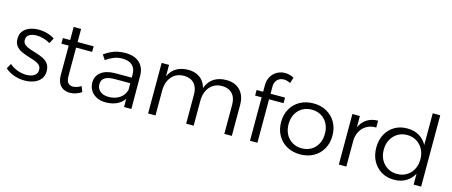

<svg xmlns="http://www.w3.org/2000/svg" viewBox="-46 -1337 4545 1929"><g transform="rotate(15 2226.5 -372.5)"><path d="M373 -426Q342 -445 304 -456Q266 -467 230 -467Q186 -467 156 -449.5Q126 -432 126 -393Q126 -363 147.5 -345.5Q169 -328 202.5 -316.5Q236 -305 273 -294Q310 -283 344 -266.5Q378 -250 399 -221Q420 -192 420 -145Q420 -94 392.5 -61.5Q365 -29 321.5 -13.5Q278 2 227 2Q171 2 117 -17Q63 -36 25 -71L55 -124Q89 -93 136.5 -75.5Q184 -58 230 -58Q261 -58 286.5 -66.5Q312 -75 327.5 -92.5Q343 -110 343 -137Q344 -170 323.5 -188.5Q303 -207 269.5 -219Q236 -231 198.5 -242Q161 -253 127.5 -269.5Q94 -286 73 -313.5Q52 -341 52 -388Q52 -437 78 -468Q104 -499 145.5 -514Q187 -529 235 -529Q282 -529 326 -516.5Q370 -504 403 -482Z M644 -158Q644 -108 662 -86.5Q680 -65 714 -65Q734 -66 755 -72.5Q776 -79 798 -93L820 -36Q793 -18 762.5 -7.5Q732 3 701 3Q662 3 632 -12.5Q602 -28 584.5 -61Q567 -94 567 -146V-646H644ZM491 -510H811V-452H491Z M1099 -247Q1033 -247 999 -225Q965 -203 965 -158Q965 -113 997.5 -85.5Q1030 -58 1086 -58Q1132 -58 1169 -73Q1206 -88 1230.5 -116Q1255 -144 1264 -184L1284 -121Q1256 -58 1201 -27.5Q1146 3 1071 3Q1017 3 976.5 -18Q936 -39 914 -75Q892 -111 892 -156Q892 -224 944 -264Q996 -304 1089 -305H1276V-247ZM1262 -340Q1262 -400 1226.5 -433Q1191 -466 1121 -466Q1077 -466 1036 -450Q995 -434 954 -405L921 -456Q955 -479 987 -495Q1019 -511 1055 -519.5Q1091 -528 1136 -528Q1234 -528 1286 -479.5Q1338 -431 1339 -347L1340 0H1264Z M1910 -305Q1910 -377 1871.5 -418Q1833 -459 1764 -459Q1683 -457 1637 -401.5Q1591 -346 1591 -258H1565Q1565 -350 1592.5 -409.5Q1620 -469 1671 -498.5Q1722 -528 1792 -528Q1854 -528 1897.5 -503Q1941 -478 1964.5 -432.5Q1988 -387 1988 -323V0H1910ZM2307 -305Q2307 -377 2268 -418Q2229 -459 2161 -459Q2080 -457 2034 -401.5Q1988 -346 1988 -258H1961Q1961 -350 1988.5 -409.5Q2016 -469 2067 -498.5Q2118 -528 2189 -528Q2250 -528 2294 -503Q2338 -478 2361.5 -432.5Q2385 -387 2385 -323V0H2307ZM1514 -526H1591V0H1514Z M2574 -574Q2574 -631 2597.5 -670Q2621 -709 2660 -729.5Q2699 -750 2742 -749Q2765 -749 2788.5 -742.5Q2812 -736 2832 -725L2813 -665Q2798 -672 2780.5 -677.5Q2763 -683 2744 -683Q2719 -683 2697.5 -671.5Q2676 -660 2663.5 -637.5Q2651 -615 2651 -583V0H2574ZM2506 -510H2802V-452H2506Z M3094 -528Q3172 -528 3232.5 -494.5Q3293 -461 3327 -401Q3361 -341 3361 -263Q3361 -185 3327 -125Q3293 -65 3232.5 -31.5Q3172 2 3094 2Q3016 2 2955.5 -31.5Q2895 -65 2861 -125Q2827 -185 2827 -263Q2827 -341 2861 -401Q2895 -461 2955.5 -494.5Q3016 -528 3094 -528ZM3094 -463Q3039 -463 2996 -437.5Q2953 -412 2929 -367Q2905 -322 2905 -263Q2905 -203 2929 -157.5Q2953 -112 2996 -86.5Q3039 -61 3094 -61Q3150 -61 3192.5 -86.5Q3235 -112 3259 -157.5Q3283 -203 3283 -263Q3283 -322 3259 -367Q3235 -412 3192.5 -437.5Q3150 -463 3094 -463Z M3765 -457Q3706 -458 3663.5 -432.5Q3621 -407 3598 -361.5Q3575 -316 3575 -255L3548 -258Q3548 -344 3574 -404Q3600 -464 3649 -496Q3698 -528 3765 -528ZM3498 -526H3576V0H3498Z M4070 -529Q4143 -529 4197 -496Q4251 -463 4280.5 -403.5Q4310 -344 4309 -263Q4310 -182 4280.5 -122Q4251 -62 4197.5 -29Q4144 4 4071 4Q3996 4 3938.5 -30.5Q3881 -65 3849 -125Q3817 -185 3817 -263Q3817 -342 3849 -401.5Q3881 -461 3938 -495Q3995 -529 4070 -529ZM4085 -465Q4030 -465 3987 -438.5Q3944 -412 3919.5 -366.5Q3895 -321 3895 -262Q3895 -203 3919.5 -157.5Q3944 -112 3987 -86Q4030 -60 4085 -60Q4141 -60 4184 -86Q4227 -112 4251.5 -157.5Q4276 -203 4276 -262Q4276 -321 4251.5 -366.5Q4227 -412 4184 -438.5Q4141 -465 4085 -465ZM4276 -742H4354V0H4276Z"/></g></svg>

Font: Alexandria Light
Style: Regular
Weight: 300
Designer: Mohamed Gaber
Foundry: Kief Type Foundry
Version: Version 5.100